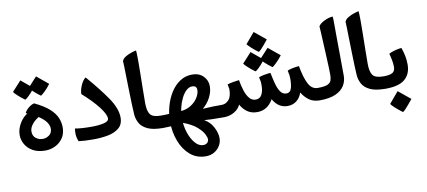

<svg xmlns="http://www.w3.org/2000/svg" viewBox="-71 -803 2902 1306"><g transform="rotate(-10 1380.0 -150.0)"><path d="M191.4 17.1Q141.6 17.1 107.2 -1.7Q72.8 -20.5 54.7 -51.3Q36.6 -82 36.6 -117.7Q36.6 -161.1 64.5 -204.1Q92.3 -247.1 151.4 -275.4L206.5 -228Q162.1 -204.6 140.9 -178.5Q119.6 -152.3 119.6 -127Q119.6 -95.7 140.6 -79.8Q161.6 -64 187 -64Q211.9 -64 232.4 -79.3Q252.9 -94.7 252.9 -124.5Q252.9 -143.1 240 -164.3Q227.1 -185.5 194.6 -209Q162.1 -232.4 103 -257.3Q112.8 -277.3 132.6 -292.7Q152.3 -308.1 170.4 -312.5Q236.3 -281.2 271.7 -249Q307.1 -216.8 320.6 -184.1Q334 -151.4 334 -117.7Q334 -74.7 313.2 -44.4Q292.5 -14.2 259.8 1.5Q227.1 17.1 191.4 17.1ZM226.1 -355.5Q200.2 -374 178 -394.5Q155.8 -415 152.8 -421.9L215.3 -490.7L294.9 -425.3Q274.9 -397.9 253.2 -377.7Q231.4 -357.4 226.1 -355.5ZM116.2 -347.2Q90.3 -365.7 68.4 -386Q46.4 -406.2 43 -413.6L105.5 -482.4L185.1 -416.5Q157.7 -381.8 139.6 -365.2Q121.6 -348.6 116.2 -347.2Z M527.3 -1Q462.9 -1 424.3 -6.3Q418 -20.5 415 -34.9Q412.1 -49.3 412.1 -64Q412.1 -72.3 412.8 -80.1Q413.6 -87.9 414.6 -95.7Q431.6 -92.3 460.2 -90.1Q488.8 -87.9 528.8 -87.9Q579.6 -87.9 613.8 -96.2Q647.9 -104.5 647.9 -124.5Q647.9 -152.8 608.2 -204.6Q568.4 -256.3 498 -318.8Q498 -345.7 512.5 -378.7Q526.9 -411.6 546.4 -425.3Q630.9 -327.6 682.1 -252.7Q733.4 -177.7 733.4 -115.7Q733.4 -67.9 702.6 -43Q671.9 -18.1 624.8 -9.5Q577.6 -1 527.3 -1Z M1006.3 4.9Q937 4.9 899.2 -13.2Q861.3 -31.2 845.9 -59.8Q830.6 -88.4 828.1 -119.6Q826.2 -147 824.7 -189.2Q823.2 -231.4 822 -279.1Q820.8 -326.7 819.8 -371.1Q818.8 -415.5 818.1 -447.8Q817.4 -480 816.4 -490.7Q822.3 -507.3 842 -519Q861.8 -530.8 883.5 -537.8Q905.3 -544.9 916 -546.4Q917 -540.5 917.5 -526.1Q918 -511.7 918.2 -497.3Q918.5 -482.9 918.5 -476.6Q918.5 -436.5 917.7 -385.5Q917 -334.5 916 -282Q915 -229.5 915 -183.6Q915 -127.9 932.9 -104.2Q950.7 -80.6 1006.3 -80.6H1016.1V4.9Z M1259.8 245.1Q1196.8 245.1 1152.1 206.8Q1107.4 168.5 1083.5 105.5Q1059.6 42.5 1059.6 -31.2Q1059.6 -82 1073.5 -133.1Q1087.4 -184.1 1113.5 -226.1Q1139.6 -268.1 1177.5 -293.5Q1215.3 -318.8 1262.7 -318.8Q1310.5 -318.8 1339.4 -289.8Q1368.2 -260.7 1368.2 -220.2Q1368.2 -181.2 1347.4 -141.8Q1326.7 -102.5 1294.4 -76.7Q1339.4 -79.6 1366.5 -80.1Q1393.6 -80.6 1427.7 -80.6H1437.5V4.9Q1430.2 4.9 1427.5 4.9Q1424.8 4.9 1420.9 4.9Q1367.7 4.9 1341.8 3.9Q1315.9 2.9 1290.5 1Q1330.6 23.4 1351.3 64Q1372.1 104.5 1372.1 139.6Q1372.1 166.5 1357.9 190.7Q1343.8 214.8 1318.6 230Q1293.5 245.1 1259.8 245.1ZM996.6 4.9V-80.6H1006.3Q1026.4 -80.6 1039.6 -81.1Q1052.7 -81.5 1066.4 -82.8Q1080.1 -84 1101.1 -86.4L1095.2 -1.5Q1070.3 2 1053.5 3.4Q1036.6 4.9 1006.3 4.9ZM1255.4 167Q1272.5 167 1283 157.2Q1293.5 147.5 1293.5 131.3Q1293.5 121.6 1282 97.9Q1270.5 74.2 1238.3 45.7Q1206.1 17.1 1144.5 -6.3L1140.1 -86.9Q1181.6 -88.9 1213.1 -108.4Q1244.6 -127.9 1262.5 -156Q1280.3 -184.1 1280.3 -210.4Q1280.3 -239.3 1248 -239.3Q1227.1 -239.3 1208 -221.4Q1189 -203.6 1174.3 -174.1Q1159.7 -144.5 1151.4 -109.6Q1143.1 -74.7 1143.1 -40Q1143.1 13.2 1158.4 60.5Q1173.8 107.9 1199.5 137.5Q1225.1 167 1255.4 167Z M1655.8 9.8Q1615.7 9.8 1588.1 -9.8Q1560.5 -29.3 1542.5 -62Q1529.3 -31.7 1497.3 -13.4Q1465.3 4.9 1427.7 4.9H1417.5V-80.6H1427.7Q1453.6 -80.6 1474.6 -103Q1495.6 -125.5 1495.6 -178.7L1489.3 -210.4Q1504.4 -215.8 1527.8 -220Q1551.3 -224.1 1570.8 -226.1Q1577.1 -188 1587.9 -153.6Q1598.6 -119.1 1616.5 -97.4Q1634.3 -75.7 1660.6 -75.7Q1689.5 -75.7 1702.6 -100.6Q1715.8 -125.5 1715.8 -161.1Q1715.8 -165.5 1715.8 -174.6Q1715.8 -183.6 1715.3 -188L1708.5 -221.2Q1724.1 -228 1748.8 -232.2Q1773.4 -236.3 1790 -237.3Q1797.9 -196.8 1807.4 -160.9Q1816.9 -125 1832.5 -102.8Q1848.1 -80.6 1873 -80.6Q1901.4 -80.6 1909.9 -114.7Q1918.5 -148.9 1915 -197.8L1908.2 -231.9Q1919.4 -237.8 1945.3 -243.2Q1971.2 -248.5 1988.8 -249Q2003.4 -166.5 2026.4 -123.5Q2049.3 -80.6 2089.4 -80.6H2099.1V4.9H2089.4Q2043.5 4.9 2013.9 -17.3Q1984.4 -39.6 1966.3 -70.8Q1953.6 -33.7 1927.5 -14.4Q1901.4 4.9 1866.7 4.9Q1802.7 4.9 1766.6 -59.6Q1728 9.8 1655.8 9.8ZM1736.8 -391.6Q1710.4 -410.6 1688.7 -430.9Q1667 -451.2 1663.6 -458L1725.6 -531.2L1805.2 -465.8Q1774.4 -427.2 1758.3 -410.2Q1742.2 -393.1 1736.8 -391.6ZM1691.9 -265.1Q1665.5 -283.7 1643.8 -304Q1622.1 -324.2 1618.2 -331.5L1681.2 -400.4L1760.7 -334.5Q1732.9 -298.8 1715.1 -282.5Q1697.3 -266.1 1691.9 -265.1ZM1811 -273.4Q1784.7 -292 1762.7 -312.5Q1740.7 -333 1737.3 -339.8L1800.3 -408.7L1879.9 -343.3Q1859.4 -315.9 1837.9 -295.7Q1816.4 -275.4 1811 -273.4Z M2079.6 4.9V-80.6H2089.4Q2135.7 -80.6 2156.5 -89.6Q2177.2 -98.6 2182.9 -115.2Q2188.5 -131.8 2188.5 -153.8Q2188.5 -170.4 2187.3 -206.1Q2186 -241.7 2183.8 -285.9Q2181.6 -330.1 2179.7 -372.8Q2177.7 -415.5 2176 -447.8Q2174.3 -480 2173.3 -490.7Q2181.6 -507.8 2211.9 -523.4Q2242.2 -539.1 2272.9 -541.5Q2274.4 -535.6 2274.9 -513.9Q2275.4 -492.2 2275.4 -465.8Q2275.4 -439.5 2275.4 -419.4Q2275.4 -358.9 2276.6 -289.6Q2277.8 -220.2 2277.8 -131.3Q2277.8 -95.2 2259.3 -64.2Q2240.7 -33.2 2199.2 -14.2Q2157.7 4.9 2089.4 4.9Z M2543.5 4.9Q2474.1 4.9 2436.3 -13.2Q2398.4 -31.2 2383.1 -59.8Q2367.7 -88.4 2365.2 -119.6Q2363.3 -147 2361.8 -189.2Q2360.4 -231.4 2359.1 -279.1Q2357.9 -326.7 2356.9 -371.1Q2356 -415.5 2355.2 -447.8Q2354.5 -480 2353.5 -490.7Q2359.4 -507.3 2379.2 -519Q2398.9 -530.8 2420.7 -537.8Q2442.4 -544.9 2453.1 -546.4Q2454.1 -540.5 2454.6 -526.1Q2455.1 -511.7 2455.3 -497.3Q2455.6 -482.9 2455.6 -476.6Q2455.6 -436.5 2454.8 -385.5Q2454.1 -334.5 2453.1 -282Q2452.1 -229.5 2452.1 -183.6Q2452.1 -127.9 2470 -104.2Q2487.8 -80.6 2543.5 -80.6H2553.2V4.9Z M2533.7 4.9V-80.6H2543.5Q2587.4 -80.6 2606 -92Q2624.5 -103.5 2624.5 -131.3Q2624.5 -151.9 2620.6 -174.1Q2616.7 -196.3 2608.9 -224.6Q2627 -235.8 2654.8 -242.4Q2682.6 -249 2696.8 -249.5Q2707.5 -219.2 2713.1 -190.9Q2718.8 -162.6 2718.8 -131.3Q2718.8 -67.4 2677.5 -31.2Q2636.2 4.9 2543.5 4.9ZM2631.8 181.6Q2604.5 161.6 2581.5 140.6Q2558.6 119.6 2555.2 112.3L2620.1 35.2L2703.6 103.5Q2671.4 143.6 2654.5 161.6Q2637.7 179.7 2631.8 181.6Z"/></g></svg>

Font: Harmattan
Style: Bold
Weight: 700
Designer: George W. Nuss III and SIL International
Foundry: SIL International
Version: Version 4.000